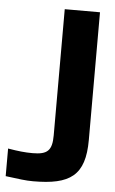

<svg xmlns="http://www.w3.org/2000/svg" viewBox="-187 -536 466 776"><g transform="rotate(5 46.5 -148.0)"><path d="M-35 91C-66 91 -93 88 -135 81V193C-79 200 -55 204 -23 204C127 204 187 163 187 18V-500H44V12C44 74 25 91 -35 91Z"/></g></svg>

Font: LT Wave Bold
Style: Regular
Weight: 700
Designer: Daniel Lyons
Version: Version 2.5 (Glyphs App)